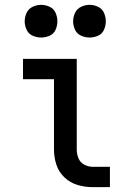

<svg xmlns="http://www.w3.org/2000/svg" viewBox="-20 -773 540 793"><path d="M150 -618Q168 -618 185 -625.5Q202 -633 209.5 -650Q217 -667 217 -685Q217 -703 209.5 -720Q202 -737 185 -745Q168 -753 150 -753Q132 -753 115 -745Q98 -737 90 -720Q82 -703 82 -685Q82 -667 90 -650Q98 -633 115 -625.5Q132 -618 150 -618ZM350 -618Q368 -618 385 -625.5Q402 -633 409.5 -650Q417 -667 417 -685Q417 -703 409.5 -720Q402 -737 385 -745Q368 -753 350 -753Q332 -753 315 -745Q298 -737 290 -720Q282 -703 282 -685Q282 -667 290 -650Q298 -633 315 -625.5Q332 -618 350 -618ZM363 0H434V-84H363Q345 -84 328 -93Q311 -102 304 -119.5Q297 -137 297 -155V-530H75V-446H203V-155Q203 -123 213 -92.5Q223 -62 246.5 -40Q270 -18 300.5 -9Q331 0 363 0Z"/></svg>

Font: Iosevka SS08 Medium
Style: Regular
Weight: 500
Monospace: yes
Designer: Belleve Invis
Foundry: Belleve Invis
Version: Version 3.4.3; ttfautohint (v1.8.3)